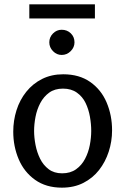

<svg xmlns="http://www.w3.org/2000/svg" viewBox="-20 -851 577 884"><path d="M265 13Q192 13 141.5 -23Q91 -59 66 -118Q41 -177 41 -245Q41 -296 56 -343.5Q71 -391 101 -428.5Q131 -466 174 -487.5Q217 -509 271 -509Q345 -509 395.5 -473.5Q446 -438 471 -379Q496 -320 496 -251Q496 -200 480.5 -152.5Q465 -105 436 -68Q407 -31 364 -9Q321 13 265 13ZM266 -53Q304 -53 330 -71.5Q356 -90 371.5 -119.5Q387 -149 393.5 -183Q400 -217 400 -248Q400 -280 394 -314Q388 -348 374 -377Q360 -406 334 -424.5Q308 -443 270 -443Q232 -443 206.5 -424.5Q181 -406 165.5 -376.5Q150 -347 143.5 -313Q137 -279 137 -248Q137 -218 143.5 -184Q150 -150 164.5 -120.5Q179 -91 204 -72Q229 -53 266 -53ZM115 -831H417V-766H115ZM323 -656Q323 -633 305.5 -615.5Q288 -598 264 -598Q241 -598 224 -615.5Q207 -633 207 -656Q207 -680 224 -697Q241 -714 264 -714Q289 -714 306 -697.5Q323 -681 323 -656Z"/></svg>

Font: Rosario Medium
Style: Regular
Weight: 500
Version: Version 1.201